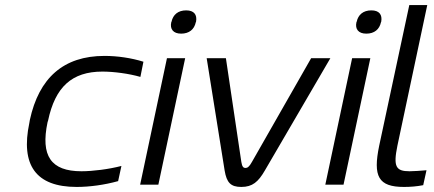

<svg xmlns="http://www.w3.org/2000/svg" viewBox="-20 -730 1716 759"><path d="M98 -256 96 -244C61 -78 121 9 283 9C334 9 393 1 447 -14L460 -74C410 -61 347 -53 302 -53C181 -53 140 -114 168 -247L170 -253C198 -386 264 -447 385 -447C430 -447 490 -439 535 -426L547 -486C499 -501 444 -509 393 -509C231 -509 134 -422 98 -256Z M640 -500 534 0H606L712 -500ZM657 -642C651 -615 665 -597 696 -597C728 -597 748 -614 754 -642L755 -644C760 -672 747 -689 716 -689C684 -689 664 -672 658 -644Z M797 -500 868 -56C876 -8 892 9 934 9C978 9 1001 -11 1027 -56L1286 -500H1210L976 -90C965 -70 958 -66 950 -66C943 -66 937 -70 934 -90L873 -500Z M1372 -500 1266 0H1338L1444 -500ZM1389 -642C1383 -615 1397 -597 1428 -597C1460 -597 1480 -614 1486 -642L1487 -644C1492 -672 1479 -689 1448 -689C1416 -689 1396 -672 1390 -644Z M1599 -53C1545 -53 1534 -71 1551 -154L1669 -710H1598L1479 -154C1454 -33 1475 9 1577 9C1602 9 1628 7 1653 2L1666 -57C1644 -55 1615 -53 1599 -53Z"/></svg>

Font: LT Wave Text Light Italic
Style: Regular
Weight: 300
Designer: Daniel Lyons
Version: Version 2.5 (Glyphs App)